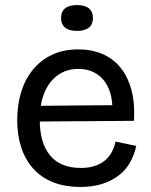

<svg xmlns="http://www.w3.org/2000/svg" viewBox="-20 -725 597 758"><path d="M298 13Q236 13 189.5 -5.5Q143 -24 111.5 -59Q80 -94 64 -142.5Q48 -191 48 -250Q48 -311 63.5 -361.5Q79 -412 110 -450Q141 -488 186 -509Q231 -530 289 -530Q341 -530 383 -512.5Q425 -495 454.5 -459.5Q484 -424 498.5 -371.5Q513 -319 509 -248L105 -245V-307L452 -310L423 -269Q427 -330 411 -370.5Q395 -411 363.5 -432Q332 -453 289 -453Q243 -453 208.5 -428.5Q174 -404 155.5 -359.5Q137 -315 137 -252Q137 -160 178 -111Q219 -62 299 -62Q332 -62 356 -70.5Q380 -79 396 -93Q412 -107 422 -126Q432 -145 436 -166L518 -149Q510 -112 492.5 -82Q475 -52 447 -31Q419 -10 382 1.5Q345 13 298 13ZM284 -603Q253 -603 237 -616Q221 -629 221 -654Q221 -679 237 -692Q253 -705 284 -705Q315 -705 331 -692Q347 -679 347 -654Q347 -629 331 -616Q315 -603 284 -603Z"/></svg>

Font: Bricolage Grotesque 28pt
Style: Regular
Weight: 400
Version: Version 1.001;gftools[0.9.33.dev8+g029e19f]